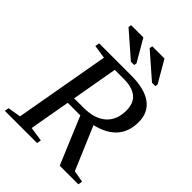

<svg xmlns="http://www.w3.org/2000/svg" viewBox="-246 -978 1099 1099"><g transform="rotate(45 303.0 -429.0)"><path d="M216.8 -287.1 172.9 -39.1 260.3 -25.9 255.4 0H-5.4L-0.5 -25.9L78.6 -39.1L180.7 -616.2L98.6 -628.9L103.5 -654.8H363.3Q470.2 -654.8 526.4 -614.3Q582.5 -573.7 582.5 -496.1Q582.5 -341.8 411.6 -300.8L522.5 -39.1L594.2 -25.9L589.4 0H439L318.8 -287.1ZM300.8 -331.1Q389.6 -331.1 437.7 -373.3Q485.8 -415.5 485.8 -493.2Q485.8 -610.8 346.2 -610.8H273.9L224.6 -331.1ZM477.1 -709 327.1 -839.8 330.1 -857.9H429.2L506.3 -725.1L503.9 -709ZM306.2 -709 156.2 -839.8 159.2 -857.9H258.3L335.4 -725.1L333 -709Z"/></g></svg>

Font: Tinos
Style: Italic
Weight: 400
Italic angle: -16.333°
Designer: Steve Matteson
Foundry: Monotype Imaging Inc.
Version: Version 1.32